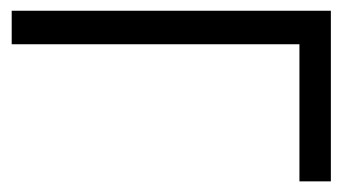

<svg xmlns="http://www.w3.org/2000/svg" viewBox="-20 -341 642 361"><path d="M543 0V-257.8H2V-320.8H602.1V0Z"/></svg>

Font: Junicode SmCond
Style: Italic
Weight: 400
Width: 4
Italic angle: -11°
Designer: Peter S. Baker
Version: Version 2.206